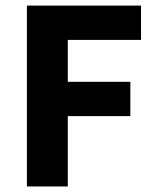

<svg xmlns="http://www.w3.org/2000/svg" viewBox="-20 -672 564 692"><path d="M76.9 0V-651.8H488.3V-528.2H224.3V-377.1H449.8V-253.5H224.3V0Z"/></svg>

Font: Source Sans Variable
Style: Regular
Weight: 200
Designer: Paul D. Hunt
Foundry: Adobe Systems Incorporated
Version: Version 3.006;hotconv 1.0.111;makeotfexe 2.5.65597